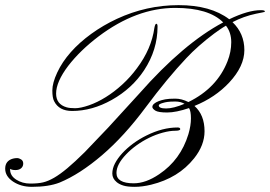

<svg xmlns="http://www.w3.org/2000/svg" viewBox="-109 -723 1046 744"><path d="M621.1 -327.6Q731.9 -381.8 772.5 -485.4Q787.1 -522 787.1 -559.6Q787.1 -597.2 766.6 -623.5Q755.4 -617.2 744.1 -609.4L720.7 -592.8Q657.2 -544.9 613.3 -498Q539.1 -419.4 455.8 -307.4Q372.6 -195.3 286.4 -121.6Q200.2 -47.9 122.1 -15.6Q79.6 1 14.6 1Q-27.8 1 -58.6 -19.5Q-88.9 -40 -88.9 -69.3Q-88.9 -100.1 -58.6 -108.4Q-50.8 -110.4 -43 -110.4Q-35.2 -110.4 -27.1 -105.2Q-19 -100.1 -19 -89.1Q-19 -78.1 -27.1 -71Q-35.2 -64 -49.1 -64Q-63 -64 -69.8 -68.8V-65.9Q-69.8 -42 -46.1 -26.9Q-22.5 -11.7 8.3 -11.7Q39.1 -11.7 58.3 -16.4Q77.6 -21 100.6 -34.2Q123.5 -47.4 152.1 -71.3Q180.7 -95.2 219.7 -133.8L310.1 -228.5L430.7 -360.4Q602.1 -554.7 755.9 -636.2Q699.7 -692.4 570.3 -692.4Q419.4 -692.4 272.5 -581.5Q201.7 -527.8 155.3 -467.8Q108.4 -405.8 108.4 -360.4Q108.4 -318.8 149.4 -307.1Q161.1 -303.7 182.1 -303.7Q203.1 -303.7 235.6 -314.9Q268.1 -326.2 301 -346.7Q334 -367.2 365.2 -395.8Q396.5 -424.3 421.9 -459Q478 -533.7 489.3 -615.2Q492.2 -630.9 496.8 -630.9Q501.5 -630.9 501.5 -620.1Q501.5 -530.3 449.7 -451.2Q402.8 -379.9 324.2 -335.9Q247.6 -293 170.4 -293Q119.6 -293 100.6 -331.1Q93.8 -343.8 93.8 -372.6Q93.8 -401.4 112.8 -442.1Q131.8 -482.9 165.3 -520.8Q198.7 -558.6 244.6 -591.8Q290.5 -625 343.8 -649.9Q458.5 -703.1 583 -703.1Q707.5 -703.1 779.3 -648.4Q852.5 -683.6 901.4 -683.6Q917.5 -683.6 917.5 -678.7Q917.5 -676.3 908.7 -675Q899.9 -673.8 883.3 -669.9Q835 -659.7 792 -637.2Q837.9 -593.3 837.9 -528.8Q837.9 -466.3 779.3 -403.3Q725.1 -345.2 644.5 -312.5Q683.6 -277.8 683.6 -214.4Q683.6 -160.2 643.1 -109.4Q582.5 -33.2 476.6 -7.3Q442.4 1 413.1 1Q383.8 1 368.2 -4.2Q352.5 -9.3 343.3 -17.1Q326.2 -31.2 326.2 -50.5Q326.2 -69.8 336.4 -89.6Q346.7 -109.4 364.5 -128.9Q382.3 -148.4 406.7 -166.5Q431.2 -184.6 459 -198.2Q521 -229 579.1 -229Q589.4 -229 589.4 -222.7Q589.4 -216.3 569.1 -216.3Q548.8 -216.3 521.7 -209Q494.6 -201.7 468.8 -189Q442.9 -176.3 419.9 -159.7Q397 -143.1 379.9 -125Q342.3 -85.9 342.3 -52.7Q342.3 -12.7 409.2 -12.7Q456.1 -12.7 507.8 -47.9Q590.8 -103.5 621.1 -203.1Q630.9 -236.3 630.9 -264.4Q630.9 -292.5 623.5 -304.2Q573.2 -287.1 538.8 -287.1Q504.4 -287.1 492.9 -294.4Q481.4 -301.8 481.4 -308.6Q481.4 -315.4 488 -321Q494.6 -326.7 505.9 -331.1Q517.1 -335.4 531.5 -338.1Q545.9 -340.8 570.3 -340.8Q594.7 -340.8 621.1 -327.6ZM606 -320.8Q590.8 -329.6 570.6 -329.6Q550.3 -329.6 540.3 -328.1Q530.3 -326.7 522.5 -324.2Q506.3 -319.8 506.3 -314.5Q506.3 -302.7 534.7 -302.7Q563 -302.7 606 -320.8Z"/></svg>

Font: Pinyon Script
Style: Regular
Weight: 400
Designer: Nicole Fally
Foundry: Nicole Fally
Version: Version 1.005